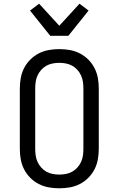

<svg xmlns="http://www.w3.org/2000/svg" viewBox="-20 -1008 640 1036"><path d="M300 8Q271 8 243 3Q215 -2 189.5 -15Q164 -28 143.5 -48.5Q123 -69 110 -94.5Q97 -120 92 -148Q87 -176 87 -205V-530Q87 -559 92 -587Q97 -615 110 -640.5Q123 -666 143.5 -686.5Q164 -707 189.5 -720Q215 -733 243 -738Q271 -743 300 -743Q329 -743 357 -738Q385 -733 410.5 -720Q436 -707 456.5 -686.5Q477 -666 490 -640.5Q503 -615 508 -587Q513 -559 513 -530V-205Q513 -176 508 -148Q503 -120 490 -94.5Q477 -69 456.5 -48.5Q436 -28 410.5 -15Q385 -2 357 3Q329 8 300 8ZM300 -66Q318 -66 336 -69.5Q354 -73 369.5 -81.5Q385 -90 397.5 -104Q410 -118 417.5 -134.5Q425 -151 427.5 -169Q430 -187 430 -205V-530Q430 -548 427.5 -566Q425 -584 417.5 -600.5Q410 -617 397.5 -631Q385 -645 369.5 -653.5Q354 -662 336 -665.5Q318 -669 300 -669Q282 -669 264 -665.5Q246 -662 230.5 -653.5Q215 -645 202.5 -631Q190 -617 182.5 -600.5Q175 -584 172.5 -566Q170 -548 170 -530V-205Q170 -187 172.5 -169Q175 -151 182.5 -134.5Q190 -118 202.5 -104Q215 -90 230.5 -81.5Q246 -73 264 -69.5Q282 -66 300 -66ZM251 -815 142 -951 191 -988 300 -869 409 -988 458 -951 349 -815Z"/></svg>

Font: Iosevka HT Extended
Style: Regular
Weight: 400
Width: 7
Monospace: yes
Designer: Belleve Invis
Foundry: Belleve Invis
Version: Version 32.3.0; ttfautohint (v1.8.4)